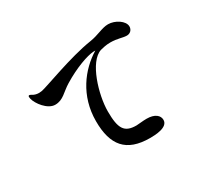

<svg xmlns="http://www.w3.org/2000/svg" viewBox="-148 -974 1296 1204"><g transform="rotate(-30 500.0 -372.0)"><path d="M750 -747C705 -747 662 -719 600 -710C444 -686 221 -599 182 -592C176 -591 167 -590 161 -590C141 -590 125 -596 113 -604C108 -607 104 -609 100 -609C96 -609 93 -605 93 -600C93 -596 94 -592 95 -586C104 -547 157 -475 212 -475C271 -475 297 -518 352 -551C447 -609 539 -641 585 -644H599C484 -574 381 -442 381 -258C381 -84 451 3 623 3C658 3 752 1 752 -54C752 -86 723 -113 663 -113C635 -113 602 -108 588 -108C501 -108 476 -149 476 -274C476 -393 537 -600 632 -630C648 -634 674 -641 705 -641C757 -641 788 -626 818 -626C842 -626 860 -644 860 -668C860 -709 800 -747 750 -747Z"/></g></svg>

Font: Shippori Mincho OTF
Style: Bold
Weight: 800
Designer: FONTDASU
Foundry: FONTDASU / Google Inc. / but / Adobe
Version: Version 3.300;hotconv 1.0.109;makeotfexe 2.5.65596